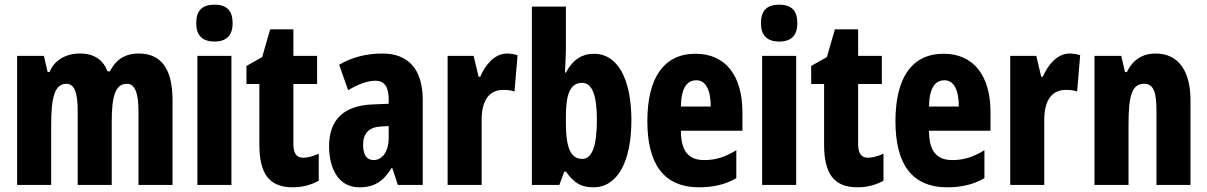

<svg xmlns="http://www.w3.org/2000/svg" viewBox="-20 -788 5144 818"><path d="M571 -560C512 -560 473 -533 448 -484H438C422 -528 386 -560 321 -560C260 -560 212 -532 191 -481H183L167 -550H53V0H198V-255C198 -374 213 -431 263 -431C297 -431 311 -393 311 -316V0H456V-271C456 -380 472 -431 521 -431C554 -431 570 -393 570 -315V0H715V-360C715 -495 667 -560 571 -560Z M894 -768C840 -768 816 -742 816 -689C816 -637 842 -611 894 -611C945 -611 971 -637 971 -689C971 -741 948 -768 894 -768ZM966 -550H821V0H966Z M1272 -116C1242 -116 1230 -136 1230 -175V-430H1331V-550H1230V-663H1131L1097 -545L1030 -507V-430H1085V-172C1085 -49 1126 10 1227 10C1269 10 1305 0 1338 -18V-133C1313 -122 1291 -116 1272 -116Z M1610 -560C1539 -560 1476 -543 1425 -512L1463 -404C1510 -431 1547 -444 1579 -444C1618 -444 1636 -418 1636 -365V-346L1566 -343C1447 -338 1382 -280 1382 -165C1382 -76 1418 10 1511 10C1577 10 1614 -17 1649 -73H1651L1675 0H1781V-363C1781 -494 1718 -560 1610 -560ZM1602 -249 1636 -251V-201C1636 -143 1609 -106 1572 -106C1543 -106 1527 -127 1527 -171C1527 -220 1552 -246 1602 -249Z M2140 -560C2086 -560 2046 -509 2026 -461H2019L1998 -550H1887V0H2032V-278C2032 -357 2062 -405 2124 -405C2144 -405 2159 -403 2172 -398L2185 -553C2166 -558 2153 -560 2140 -560Z M2391 -579V-760H2246V0H2363L2384 -57H2391C2428 -5 2459 10 2508 10C2611 10 2670 -99 2670 -276C2670 -454 2610 -559 2511 -559C2461 -559 2421 -535 2391 -479H2387C2389 -524 2391 -558 2391 -579ZM2460 -435C2503 -435 2523 -382 2523 -278C2523 -165 2502 -111 2461 -111C2412 -111 2391 -157 2391 -263V-293C2391 -386 2409 -435 2460 -435Z M2943 -559C2808 -559 2738 -456 2738 -272C2738 -94 2804 10 2959 10C3019 10 3071 -2 3117 -29V-148C3068 -118 3028 -106 2980 -106C2913 -106 2881 -145 2881 -231H3143V-310C3143 -466 3071 -559 2943 -559ZM2947 -446C2985 -446 3008 -408 3008 -334H2881C2882 -415 2908 -446 2947 -446Z M3300 -768C3246 -768 3222 -742 3222 -689C3222 -637 3248 -611 3300 -611C3351 -611 3377 -637 3377 -689C3377 -741 3354 -768 3300 -768ZM3372 -550H3227V0H3372Z M3678 -116C3648 -116 3636 -136 3636 -175V-430H3737V-550H3636V-663H3537L3503 -545L3436 -507V-430H3491V-172C3491 -49 3532 10 3633 10C3675 10 3711 0 3744 -18V-133C3719 -122 3697 -116 3678 -116Z M4000 -559C3865 -559 3795 -456 3795 -272C3795 -94 3861 10 4016 10C4076 10 4128 -2 4174 -29V-148C4125 -118 4085 -106 4037 -106C3970 -106 3938 -145 3938 -231H4200V-310C4200 -466 4128 -559 4000 -559ZM4004 -446C4042 -446 4065 -408 4065 -334H3938C3939 -415 3965 -446 4004 -446Z M4537 -560C4483 -560 4443 -509 4423 -461H4416L4395 -550H4284V0H4429V-278C4429 -357 4459 -405 4521 -405C4541 -405 4556 -403 4569 -398L4582 -553C4563 -558 4550 -560 4537 -560Z M4904 -560C4847 -560 4806 -533 4781 -481H4773L4757 -550H4643V0H4788V-258C4788 -386 4804 -431 4855 -431C4896 -431 4907 -392 4907 -316V0H5052V-361C5052 -489 4998 -560 4904 -560Z"/></svg>

Font: Noto Sans Devanagari ExtraCondensed ExtraBold
Style: Regular
Weight: 800
Width: 2
Designer: Jelle Bosma - Monotype Design Team
Foundry: Monotype Imaging Inc.
Version: Version 2.004